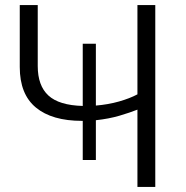

<svg xmlns="http://www.w3.org/2000/svg" viewBox="-20 -733 728 753"><path d="M304.5 -105.5V-259Q303 -259 301.5 -259Q184 -259 120.8 -311.2Q57.5 -363.5 57.5 -470V-713H128V-474Q128 -397 169.8 -358.5Q211.5 -320 304.5 -317.5V-561.5H356V-319Q404.5 -323 446.8 -335Q489 -347 519 -363V-713H589V0H519V-303Q490 -291.5 448.5 -279.2Q407 -267 356 -261.5V-105.5Z"/></svg>

Font: Heraclito Light
Style: Regular
Weight: 300
Designer: Kostas Bartsokas (font) & Cristiano Sobral (main changes)
Foundry: Kostas Bartsokas (font) & Cristiano Sobral (main changes)
Version: Version 1.00;July 8, 2020;FontCreator 13.0.0.2655 64-bit